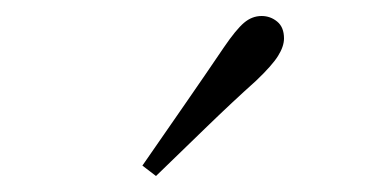

<svg xmlns="http://www.w3.org/2000/svg" viewBox="-20 -823 470 240"><path d="M158 -616Q185 -655 211 -692.5Q237 -730 260 -764Q275 -786 285 -794.5Q295 -803 307 -803Q318 -803 326.5 -796Q335 -789 335 -775Q335 -765 327.5 -753Q320 -741 300 -722Q271 -696 239.5 -665.5Q208 -635 175 -603Z"/></svg>

Font: Noto Serif KR ExtraLight
Style: Regular
Weight: 200
Designer: Ryoko NISHIZUKA 西塚涼子 (kana & ideographs); Frank Grießhammer (Latin, Greek & Cyrillic); Wenlong ZHANG 张文龙 (bopomofo); San
Foundry: Adobe
Version: Version 2.002-H1;hotconv 1.1.0;makeotfexe 2.6.0